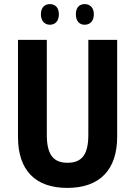

<svg xmlns="http://www.w3.org/2000/svg" viewBox="-20 -909 660 939"><path d="M180 -839C180 -805 200 -788 224 -788C249 -788 268 -805 268 -839C268 -873 249 -889 224 -889C200 -889 180 -874 180 -839ZM351 -839C351 -805 369 -788 394 -788C419 -788 439 -805 439 -839C439 -873 419 -889 394 -889C370 -889 351 -874 351 -839ZM553 -240V-714H412V-250C412 -152 380 -113 310 -113C243 -113 209 -150 209 -249V-714H68V-239C68 -77 152 10 309 10C470 10 553 -81 553 -240Z"/></svg>

Font: Noto Sans Armenian Condensed
Style: Regular
Weight: 400
Width: 3
Designer: Monotype Design Team
Foundry: Monotype Imaging Inc.
Version: Version 2.008